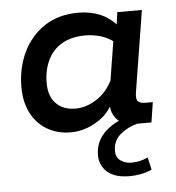

<svg xmlns="http://www.w3.org/2000/svg" viewBox="-46 -451 619 677"><g transform="rotate(-5 263.0 -113.0)"><path d="M193 10Q146 10 109.5 -11.5Q73 -33 53 -72Q33 -111 33 -164Q33 -231 59.5 -286.5Q86 -342 135.5 -375Q185 -408 256 -408Q298 -408 334 -393Q365 -379 387 -355L393 -398H480L434 -112Q430 -88 437 -79.5Q444 -71 464 -71H490L479 0H429Q394 9 368 31Q342 53 342 89Q342 111 357.5 123Q373 135 397 135Q413 135 426 132Q439 129 455 122L465 166Q444 175 424 178.5Q404 182 386 182Q334 182 307.5 158.5Q281 135 281 99Q281 49 318 15Q339 -4 365 -16Q358 -21 353 -28Q340 -45 338 -68Q318 -36 287 -18Q242 10 193 10ZM217 -72Q257 -72 295 -98Q327 -119 348 -160L370 -297Q353 -310 328 -318Q300 -326 274 -326Q225 -326 191.5 -307Q158 -288 140.5 -252.5Q123 -217 123 -170Q123 -124 148 -98Q173 -72 217 -72Z"/></g></svg>

Font: Rokkitt SemiBold Medium
Style: Italic
Weight: 500
Italic angle: -9°
Version: Version 3.103